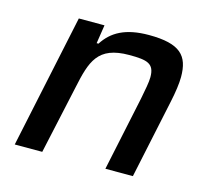

<svg xmlns="http://www.w3.org/2000/svg" viewBox="-81 -613 776 708"><g transform="rotate(15 307.0 -259.0)"><path d="M139 -510 31 0H136L193 -261C215 -365 233 -428 354 -428C423 -428 450 -421 450 -369C450 -350 444 -320 437 -284L377 0H482L546 -302C554 -339 559 -374 559 -399C559 -480 525 -518 405 -518C315 -518 265 -489 233 -439H226L237 -510Z"/></g></svg>

Font: Saira UNSAM Medium Italic
Style: Regular
Weight: 500
Italic angle: -12°
Designer: Hector Gatti with collaboration of the Omnibus-Type team
Foundry: Omnibus-Type
Version: Version 0.072;PS 000.072;hotconv 1.0.88;makeotf.lib2.5.64775